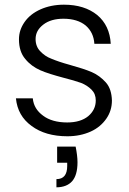

<svg xmlns="http://www.w3.org/2000/svg" viewBox="-20 -574 550 820"><path d="M268 8C268 8 268 8 268 8C305 8 338 1 367 -12C396 -25 418 -44 434 -67C450 -90 458 -116 458 -145C458 -145 458 -145 458 -145C457 -177 449 -203 432 -222C415 -241 395 -256 372 -266C349 -276 317 -286 278 -297C278 -297 278 -297 278 -297C245 -306 219 -315 200 -323C181 -330 165 -341 152 -355C139 -368 132 -386 132 -407C132 -407 132 -407 132 -407C132 -432 143 -452 165 -469C187 -486 216 -494 251 -494C251 -494 251 -494 251 -494C291 -494 323 -484 346 -465C369 -445 381 -419 383 -387C383 -387 453 -387 453 -387C453 -387 453 -387 453 -387C450 -439 431 -480 395 -510C359 -539 312 -554 253 -554C253 -554 253 -554 253 -554C216 -554 182 -547 153 -534C124 -521 101 -503 85 -480C69 -457 61 -433 61 -406C61 -406 61 -406 61 -406C61 -371 70 -343 88 -322C105 -301 127 -285 152 -274C177 -263 210 -253 251 -242C251 -242 251 -242 251 -242C282 -234 307 -227 326 -220C344 -213 359 -203 371 -191C383 -179 389 -164 389 -145C389 -145 389 -145 389 -145C389 -118 378 -96 357 -78C335 -60 305 -51 267 -51C267 -51 267 -51 267 -51C224 -51 189 -61 164 -80C138 -99 123 -123 120 -154C120 -154 48 -154 48 -154C48 -154 48 -154 48 -154C53 -104 75 -65 115 -36C154 -7 205 8 268 8ZM303 52C303 52 224 52 224 52C224 52 224 121 224 121C224 121 267 121 267 121C267 121 267 135 267 135C267 135 267 135 267 135C267 172 252 191 221 191C221 191 221 226 221 226C221 226 221 226 221 226C250 226 273 217 288 200C303 183 311 156 311 119C311 119 311 119 311 119C311 100 308 77 303 52Z"/></svg>

Font: wox.body
Style: Regular
Weight: 500
Designer: Ninad Kale (Devanagari), Jonny Pinhorn (Latin)
Foundry: Indian Type Foundry
Version: ""